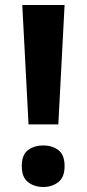

<svg xmlns="http://www.w3.org/2000/svg" viewBox="-20 -800 346 767"><path d="M94 -303 69 -780H238L213 -303ZM153 -53Q117 -53 92 -72.5Q67 -92 67 -136Q67 -182 92 -200.5Q117 -219 153 -219Q188 -219 213 -200.5Q238 -182 238 -136Q238 -92 213 -72.5Q188 -53 153 -53Z"/></svg>

Font: Noto Sans Malayalam UI
Style: Regular
Weight: 400
Designer: Jelle Bosma - Monotype Design Team
Foundry: Monotype Imaging Inc.
Version: Version 2.104